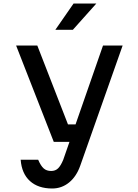

<svg xmlns="http://www.w3.org/2000/svg" viewBox="-20 -860 790 1096"><path d="M193 -600 368 -150H441L408 -50H287L72 -600ZM278 216Q198 216 151 173.5Q104 131 98 52H198Q213 87 229.5 101.5Q246 116 272 116Q296 116 311.5 101Q327 86 341 52L568 -600H680L438 86Q416 148 374 182Q332 216 278 216ZM400 -840H530L396 -690H296Z"/></svg>

Font: Martian Mono sWd Rg
Style: Regular
Weight: 400
Width: 6
Monospace: yes
Designer: Roman Shamin
Foundry: Evil Martians
Version: Version 1.000